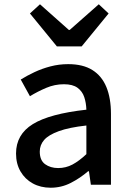

<svg xmlns="http://www.w3.org/2000/svg" viewBox="-20 -864 615 898"><path d="M217 14Q170 14 133.5 -6Q97 -26 76 -62Q55 -98 55 -146Q55 -235 133.5 -283.5Q212 -332 384 -351Q383 -383 374 -410Q365 -437 342.5 -453.5Q320 -470 279 -470Q236 -470 196 -453Q156 -436 120 -414L77 -492Q106 -510 141 -526.5Q176 -543 216 -553.5Q256 -564 299 -564Q368 -564 412 -536.5Q456 -509 477.5 -457Q499 -405 499 -331V0H405L396 -63H392Q355 -31 311 -8.5Q267 14 217 14ZM252 -78Q288 -78 319 -94.5Q350 -111 384 -143V-277Q303 -268 255 -250.5Q207 -233 186.5 -209.5Q166 -186 166 -155Q166 -114 191 -96Q216 -78 252 -78ZM246 -647 120 -801 167 -844 302 -724H306L442 -844L488 -801L362 -647Z"/></svg>

Font: Noto Sans KR Medium
Style: Regular
Weight: 500
Designer: Ryoko NISHIZUKA  (kana, bopomofo & ideographs); Paul D. Hunt (Latin, Greek & Cyrillic); Sandoll Communications , Soo-you
Foundry: Adobe
Version: Version 2.004-H2;hotconv 1.0.118;makeotfexe 2.5.65603